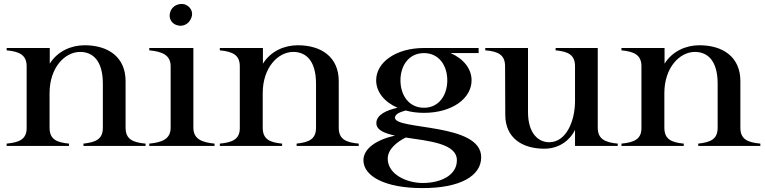

<svg xmlns="http://www.w3.org/2000/svg" viewBox="-20 -745 3906 980"><path d="M621 -93V-331C621 -454 532 -514 412 -514C343 -514 274 -484 234 -420V-500H14V-488C78 -482 116 -465 116 -407V-93C117 -34 78 -18 14 -12V0H332V-12C269 -18 233 -34 233 -93V-270C233 -400 311 -480 389 -480C454 -480 505 -435 505 -318V-93C505 -35 470 -19 406 -12V0H723V-12C658 -18 621 -34 621 -93Z M742 -12V0H1075V-12C1013 -18 967 -34 967 -93V-500H742V-488C806 -482 851 -465 851 -407V-93C851 -34 805 -18 742 -12ZM957 -655C969 -687 949 -714 922 -723C893 -730 859 -716 849 -684C838 -651 857 -623 885 -616C913 -607 945 -622 957 -655Z M1709 -93V-331C1709 -454 1620 -514 1500 -514C1431 -514 1362 -484 1322 -420V-500H1102V-488C1166 -482 1204 -465 1204 -407V-93C1205 -34 1166 -18 1102 -12V0H1420V-12C1357 -18 1321 -34 1321 -93V-270C1321 -400 1399 -480 1477 -480C1542 -480 1593 -435 1593 -318V-93C1593 -35 1558 -19 1494 -12V0H1811V-12C1746 -18 1709 -34 1709 -93Z M2144 -169C2287 -169 2387 -242 2387 -335C2387 -394 2346 -445 2280 -474H2423V-500H2145H2144C2002 -500 1900 -428 1900 -335C1900 -276 1942 -224 2009 -195C1950 -182 1902 -158 1901 -118C1900 -82 1940 -65 1996 -53C1902 -32 1835 13 1835 73C1835 155 1947 215 2134 215C2328 216 2437 153 2436 57C2436 -119 1996 -80 1996 -144C1996 -164 2025 -174 2051 -181C2079 -173 2111 -169 2144 -169ZM2144 -195C2066 -195 2024 -260 2024 -335C2024 -409 2066 -474 2144 -474C2221 -474 2263 -410 2263 -335C2263 -260 2221 -195 2144 -195ZM1959 65C1959 19 2002 -19 2051 -43C2169 -25 2312 -13 2312 73C2312 151 2228 189 2138 189C2054 189 1959 144 1959 65Z M2758 14C2839 14 2892 -34 2915 -82V0H3133V-12C3069 -18 3031 -35 3031 -93V-500H2816V-488C2879 -482 2915 -466 2915 -407V-226C2914 -126 2870 -19 2783 -19C2728 -19 2675 -64 2675 -173V-500H2457V-488C2521 -483 2558 -466 2558 -407L2559 -159C2559 -39 2648 14 2758 14Z M3759 -93V-331C3759 -454 3670 -514 3550 -514C3481 -514 3412 -484 3372 -420V-500H3152V-488C3216 -482 3254 -465 3254 -407V-93C3255 -34 3216 -18 3152 -12V0H3470V-12C3407 -18 3371 -34 3371 -93V-270C3371 -400 3449 -480 3527 -480C3592 -480 3643 -435 3643 -318V-93C3643 -35 3608 -19 3544 -12V0H3861V-12C3796 -18 3759 -34 3759 -93Z"/></svg>

Font: Sprat Medium
Style: Regular
Weight: 500
Designer: Ethan Nakache
Foundry: Collletttivo
Version: Version 2.000;Glyphs 3.2 (3217)